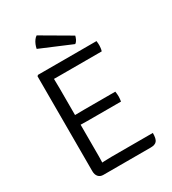

<svg xmlns="http://www.w3.org/2000/svg" viewBox="-210 -991 982 1099"><g transform="rotate(-30 281.0 -441.0)"><path d="M98.5 -677 104.5 -683H172.5V-620Q172.5 -599 173 -587.5Q173.5 -576 173.5 -555.5V-102.5Q173.5 -92.5 173 -83.8Q172.5 -75 172.5 -64V0H142.5Q122.5 0 110.5 -13.2Q98.5 -26.5 98.5 -50.5ZM440 -378.5Q441.5 -370 442.2 -361Q443 -352 443 -346Q443 -339.5 442.2 -330.5Q441.5 -321.5 440 -313H233Q222 -313 207.5 -313.2Q193 -313.5 177.2 -313.8Q161.5 -314 147 -314V-377.5Q161.5 -377.5 177.2 -377.8Q193 -378 207.5 -378.2Q222 -378.5 233 -378.5ZM491.5 -683Q493 -674 493.2 -666.2Q493.5 -658.5 493.5 -652Q493.5 -645.5 492.2 -635.8Q491 -626 488 -617H233Q222 -617 207.5 -617Q193 -617 177.2 -617.2Q161.5 -617.5 147 -618V-683ZM508 -66.5Q508 -27.5 496 -13.8Q484 0 456.5 0H147V-62.5Q166.5 -64 186.5 -65.2Q206.5 -66.5 234 -66.5ZM211 -882.5Q201.5 -876.5 193.8 -866Q186 -855.5 180.5 -842.2Q175 -829 172.5 -815.5L377.5 -729Q388 -736 393.8 -748.2Q399.5 -760.5 402 -771Z"/></g></svg>

Font: Signika
Style: Regular
Weight: 300
Designer: Anna Giedry
Foundry: Anna Giedry
Version: Version 2.000